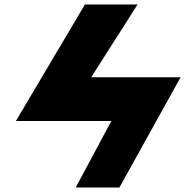

<svg xmlns="http://www.w3.org/2000/svg" viewBox="-20 -838 877 857"><path d="M51 -298 359 -818H594L387 -493H786L513 -1H318L477 -298Z"/></svg>

Font: Hussar
Style: BoldWeb
Weight: 700
Foundry: Cannot Into Space Fonts
Version: Version 2.00